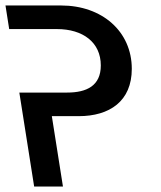

<svg xmlns="http://www.w3.org/2000/svg" viewBox="-37 -680 588 700"><path d="M186 -660H-17L-3.5 -574H170.5C265.5 -574 330.5 -525.5 330.5 -441.5C330.5 -367.5 279.5 -342.5 207.5 -342.5H33.5L87.5 0H192.5L152 -256.5H250C362.5 -256.5 443.5 -311 443.5 -429C443.5 -566 334.5 -660 186 -660Z"/></svg>

Font: Font.Observer
Style: Regular
Weight: 500
Italic angle: 9°
Version: Version 1.001;FEAKit 1.0